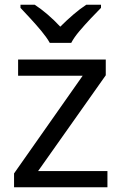

<svg xmlns="http://www.w3.org/2000/svg" viewBox="-20 -786 510 806"><path d="M431 0H39V-58L327 -468H56V-536H424V-470L140 -68H431ZM189 -606Q176 -629 154 -655.5Q132 -682 108 -708Q84 -734 66 -753V-766H126Q152 -749 180 -725Q208 -701 233 -674Q260 -701 288 -725Q316 -749 342 -766H404V-753Q385 -734 360.5 -708Q336 -682 313.5 -655.5Q291 -629 279 -606Z"/></svg>

Font: Noto Music
Style: Regular
Weight: 400
Designer: Monotype Design Team, Benjamin Yang
Foundry: Monotype Imaging Inc.
Version: Version 2.002; ttfautohint (v1.8.4.7-5d5b)